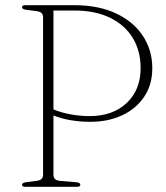

<svg xmlns="http://www.w3.org/2000/svg" viewBox="-20 -720 639 740"><path d="M567 -457Q567 -394 536.2 -347.8Q505.5 -301.5 451.5 -276Q397.5 -250.5 328 -250.5Q289 -250.5 252 -256.8Q215 -263 186 -275V-46Q186 -25.5 210.5 -23L275 -17.5Q289.5 -16 289.5 -8Q289.5 0 277 0H77.5Q65 0 65 -8Q65 -15.5 79.5 -17.5L121.5 -23Q146 -26 146 -46V-654Q146 -674 121.5 -677L79.5 -682.5Q65 -684.5 65 -692Q65 -700 77.5 -700H266Q359.5 -700 426.8 -668.5Q494 -637 530.5 -582Q567 -527 567 -457ZM186 -679.5V-298.5Q213.5 -286.5 251.2 -279.5Q289 -272.5 325 -272.5Q414.5 -272.5 468.2 -323Q522 -373.5 522 -457.5Q522 -523.5 491.8 -573.5Q461.5 -623.5 404.2 -651.5Q347 -679.5 266 -679.5Z"/></svg>

Font: Fraunces 9pt S000 Thin
Style: Regular
Weight: 100
Version: Version 1.000; ttfautohint (v1.8.3)